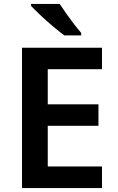

<svg xmlns="http://www.w3.org/2000/svg" viewBox="-20 -957 599 977"><path d="M499 0H92V-714H499V-605H223V-426H481V-317H223V-110H499ZM284 -937Q298 -915 317.5 -887.5Q337 -860 357 -834Q377 -808 393 -790V-777H307Q283 -795 249.5 -823Q216 -851 185.5 -880Q155 -909 138 -927V-937Z"/></svg>

Font: Noto Sans Lisu SemiBold
Style: Regular
Weight: 600
Designer: Monotype Design Team. David Williams.
Foundry: Monotype Imaging Inc.
Version: Version 2.102; ttfautohint (v1.8.4.7-5d5b)